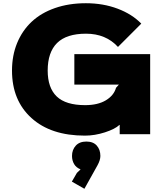

<svg xmlns="http://www.w3.org/2000/svg" viewBox="-20 -840 1051 1203"><path d="M608.9 137.2Q608.9 163.1 590.8 195.8L508.8 342.8L430.2 297.9L461.9 243.2L484.9 221.2Q457.5 210.4 444.3 188Q431.2 165.5 431.2 137.2Q431.2 98.6 454.6 72.8Q478 46.9 521 46.9Q564 46.9 586.4 72.3Q608.9 97.7 608.9 137.2ZM920.9 -501V1H730V-57.1H728Q700.7 -31.2 637.2 -10.7Q573.7 9.8 512.2 9.8Q298.8 9.8 177 -100.6Q55.2 -210.9 55.2 -397.9Q55.2 -492.2 87.2 -570.1Q119.1 -647.9 178 -703.4Q236.8 -758.8 324 -789.3Q411.1 -819.8 518.1 -819.8Q626.5 -819.8 717 -785.6Q807.6 -751.5 865.2 -691.9L719.2 -545.9Q643.1 -628.9 519 -628.9Q396.5 -628.9 337.6 -570.6Q278.8 -512.2 278.8 -397.9Q278.8 -290 335.4 -235.6Q392.1 -181.2 513.2 -181.2Q592.8 -181.2 643.1 -211.4Q693.4 -241.7 707 -290L725.1 -310.1H445.8V-501Z"/></svg>

Font: Sinkin Sans 900 X Black
Style: Regular
Weight: 950
Designer: Keith Bates
Foundry: K-Type
Version: Sinkin Sans (version 1.0)  by Keith Bates   •   © 2014   www